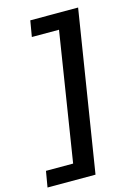

<svg xmlns="http://www.w3.org/2000/svg" viewBox="-189 -775 727 1024"><g transform="rotate(-15 174.5 -262.5)"><path d="M-58 180 -43 92H107L219 -617H69L84 -705H348L207 180Z"/></g></svg>

Font: Nunito Sans 10pt Expanded SemiBold
Style: Italic
Weight: 600
Width: 7
Italic angle: -9°
Designer: Vernon Adams
Foundry: Vernon Adams
Version: Version 3.101;gftools[0.9.27]